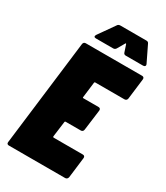

<svg xmlns="http://www.w3.org/2000/svg" viewBox="-215 -969 912 1058"><g transform="rotate(30 241.0 -440.0)"><path d="M305 -807 320 -762C322 -755 327 -751 335 -751H445C457 -751 462 -759 457 -769L408 -870C405 -877 400 -880 392 -880H226C219 -880 212 -877 208 -870L137 -769C130 -758 133 -751 145 -751H255C263 -751 269 -755 273 -762L299 -807C301 -811 303 -811 305 -807ZM466 -554 482 -685C483 -694 478 -700 469 -700H110C101 -700 95 -694 94 -685L12 -15C10 -6 16 0 24 0H383C392 0 398 -6 400 -15L416 -146C417 -155 412 -161 403 -161H217C214 -161 212 -163 212 -166L225 -265C225 -268 227 -270 230 -270H327C336 -270 342 -276 343 -285L360 -416C361 -425 356 -431 347 -431H250C247 -431 245 -433 246 -436L258 -534C258 -537 260 -539 263 -539H449C458 -539 465 -545 466 -554Z"/></g></svg>

Font: Barlow Condensed Black
Style: Italic
Weight: 900
Width: 3
Italic angle: -7°
Designer: Jeremy Tribby
Foundry: Tribby Type
Version: Version 1.422;hotconv 1.0.109;makeotfexe 2.5.65596